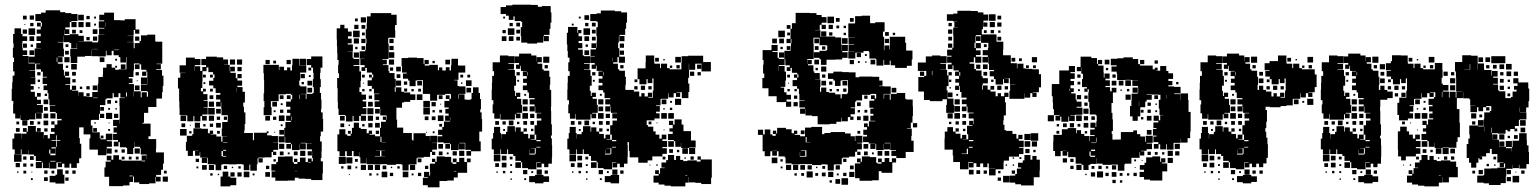

<svg xmlns="http://www.w3.org/2000/svg" viewBox="-20 -766 6576 820"><path d="M72 -75H40V-107H72V-128H69V-108H43V-128H33V-174H41V-196H71V-174H72V-195H93V-203H78V-219H94V-204H99V-228H133V-204H138V-219H154V-203H139V-202H167V-175H168V-189H184V-175H193V-194H213V-203H198V-219H213V-234H199V-248H213V-234H225V-252H243V-258H223V-283H218V-288H193V-314H216V-316H191V-342H187V-368H183V-381H166V-401H181V-407H162V-435H181V-438H163V-460H155V-470H135V-492H152V-494H130V-467H105V-465H130V-437H111V-436H131V-406H111V-399H124V-383H111V-374H129V-353H138V-340H155V-322H138V-318H163V-284H135V-283H158V-259H134V-282H131V-256H104V-253H68V-275H67V-260H45V-281H36V-321H37V-335H30V-387H32V-415H34V-443H42V-461H36V-501H40V-520H35V-562H38V-581H36V-621H42V-645H70V-621H76V-581H74V-562H77V-551H96V-531H77V-527H102V-495H129V-523V-498H103V-524H128V-559H155V-560H135V-582H154V-591H136V-611H154V-622H137V-640H154V-653H138V-669H154V-653H159V-670H155V-676H131V-706H155V-712H175V-722H237V-714H259V-710H285V-706H311V-676H285V-672H307V-650H285V-672H278V-649H259V-641H276V-621H256V-638H255V-616H277V-620H315V-613H338V-589H374V-585H398V-589H400V-617H426V-618H403V-644H426V-647H402V-675H425V-679H404V-703H425V-712H467V-680H495V-679H513V-684H559V-640H575V-622H557V-638H551V-616H525V-615H550V-587H523V-586H551V-560H575H555V-582H576V-591H582V-615H609V-618H643V-590H645V-588H673V-554V-528V-494H649V-492H667V-470H647V-467H672V-443H678V-399H675V-372H672V-345H648V-309H613V-284H595V-242H589V-238H623V-184H614V-172H647V-130H646V-115H680V-67H676V-41H668V-19H647V-11H666V9H646V-10H644V17H617V20H575V13H552V-12H548V11H533V26H506V29H446V-11H426V-51H431V-76H453V-81H436V-101H456V-84H464V-103H488V-84H499V-80H517H547H585V-102H606V-106H581V-133H578V-139H554V-160H553V-134H549V-108H523V-134H519V-137H492V-159H486V-141H466V-161H484V-168H463V-194H479V-200H465V-222H479V-228H463V-254H489V-238H490V-257H491V-286H507H491V-315H490V-347H513V-349H494V-368H486V-351H466V-368H461V-346H435V-342H430V-317H407V-280H425V-262H407V-280H403V-254H374V-253H349H368V-230H375V-201H406V-175H410V-171H432V-195H460V-167H436V-163H458V-139H436V-132H457V-110H435V-131H434V-103H398V-127H362V-175H366V-192H337V-222H318V-219V-189V-176H321V-152H327V-90H318V-69H308V-49H284V-67H277V-50H255V-67H245V-52H227V-70H242V-72H221V-46H191V-72H189V-48H163V-72H159V-48H133V-74H157V-78H133V-100H125V-106H101V-125H100V-107H72ZM338 -679H314V-703H338ZM125 -682H107V-700H125ZM94 -683H78V-699H94ZM363 -684H349V-698H363ZM390 -687H382V-695H390ZM337 -650H315V-672H337ZM366 -651H346V-671H366ZM431 -651V-670H430V-651ZM123 -654H109V-668H123ZM390 -657H382V-665H390ZM88 -659H84V-663H88ZM130 -617H102V-645H130ZM396 -621H376V-641H396ZM95 -622H77V-640H95ZM304 -623H288V-639H304ZM332 -625H320V-637H332ZM305 -382H288V-379H314V-355H315V-372H337V-355H349V-368H363V-354H350V-352H374V-373H397V-380H398V-409H400V-437H419V-448H420V-477H435V-492H457V-477H472V-485H480V-477H472V-468H487V-470H520V-495V-522H518V-499H494V-522H487V-554H468V-552H487V-530H465V-549H457V-530H435V-549H432V-525H400V-526H371V-553H370V-527H343V-524H310V-497H282V-525H309H280V-557H309V-558V-582H308V-559H284V-582H277V-586H251V-612H250V-587H227V-585H250V-558H253V-524H227V-522H247V-500H227V-494H249V-468H227H253V-443H257V-460H275V-442H258V-435H280V-407H259V-404H279V-383H287V-400H305ZM126 -591H106V-611H126ZM96 -591H76V-611H96ZM395 -592H377V-610H395ZM575 -592H557V-610H575ZM363 -594H349V-608H363ZM315 -588H338V-589H315ZM95 -562H77V-580H95ZM272 -565H260V-577H272ZM121 -566H111V-576H121ZM374 -556H398V-557H374ZM126 -531H106V-551H126ZM274 -533H258V-549H274ZM277 -500H255V-522H277ZM426 -501H406V-521H426ZM225 -502V-520H222V-502ZM480 -507H472V-515H480ZM546 -411H530V-407H552V-376H581V-350H585V-372H607V-353H612V-374H609V-377H582V-405H609V-407H582V-435H609V-460H605V-442H587V-460H605V-468H583V-491H576V-471H556V-491H576V-495H552V-465H525H550V-437H530V-431H546ZM102 -470V-495V-470ZM308 -469H284V-493H308ZM516 -471H496V-491H516ZM271 -476H261V-486H271ZM304 -443H288V-459H304ZM573 -444H559V-458H573ZM153 -444H139V-458H153ZM611 -408V-434H610V-408ZM303 -414H289V-428H303ZM151 -416H141V-426H151ZM568 -419H564V-423H568ZM576 -381H556V-401H576ZM396 -381H376V-401H396ZM363 -384H349V-398H363ZM331 -386H321V-396H331ZM149 -388H143V-394H149ZM551 -354V-375H550V-354ZM640 -353V-372V-353ZM522 -354V-371H518V-354ZM154 -353H138V-369H154ZM181 -356H171V-366H181ZM377 -347H397V-349H377ZM402 -322V-342V-322ZM186 -321H166V-341H186ZM454 -323H438V-339H454ZM481 -326H471V-336H481ZM424 -293H408V-309H424ZM184 -293H168V-309H184ZM450 -297H442V-305H450ZM479 -298H473V-304H479ZM459 -258H433V-284H459ZM217 -260H195V-282H217ZM186 -261H166V-281H186ZM485 -262H467V-280H485ZM97 -230H75V-252H97ZM186 -231H166V-251H186ZM124 -233H108V-249H124ZM62 -235H50V-247H62ZM152 -235H140V-247H152ZM389 -238H383V-244H389ZM448 -239H444V-243H448ZM394 -203H378V-219H394ZM64 -203H48V-219H64ZM183 -204H169V-218H183ZM450 -207H442V-215H450ZM219 -168H200V-165H220V-139H223V-164H238V-167H222V-188H219ZM422 -175H410V-187H422ZM217 -132V-110H218V-137H200V-132ZM577 -110H555V-132H577ZM513 -114H499V-128H513ZM482 -115H470V-127H482ZM195 -110V-127H190V-110ZM195 -103H217V-110H195ZM608 -87V-101H607V-87ZM124 -83H108V-99H124ZM93 -84H79V-98H93ZM572 -85H560V-97H572ZM512 -85H500V-97H512ZM542 -85H530V-97H542ZM585 -77H600V-80H585ZM195 -76H217V-79H195ZM65 -52H47V-70H65ZM93 -54H79V-68H93ZM122 -55H110V-67H122ZM255 18H217V13H192V-15H217V-20H224V-43H248V-20H255ZM183 -24H169V-38H183ZM273 -24H259V-38H273ZM303 -24H289V-38H303ZM92 -25H80V-37H92ZM212 -25H200V-37H212ZM692 -25H680V-37H692ZM59 -28H53V-34H59ZM118 -29H114V-33H118ZM533 -13H547V-16H533ZM697 10H675V-12H697ZM184 7H168V-9H184ZM273 6H259V-8H273ZM120 3H112V-5H120Z M1350 -394H1316V-428H1319V-455H1317V-477H1309V-465H1297V-477H1309V-488H1290V-514H1309V-525H1357V-477H1349V-455H1347V-428H1350ZM833 -101H813V-121H828V-122H804H774V-160H778V-186H801V-193H806V-218H840V-216H868V-197H876V-208H890V-194H879V-192H904V-183H925V-161H930V-184H949V-185H927V-217H929V-245H952V-252H953V-274H926V-303H925V-329H923V-311H903V-331H921V-341H903V-361H921V-369H901V-389H891V-401H873V-421H891V-433H896V-448H890V-458H870V-478H862V-462H845V-419H844V-390H838V-376H847V-387H859V-375H848V-364H866V-338H850V-335H867V-307H850V-305H867V-277H844V-271H863V-251H843V-270H836V-248H810V-270H806V-248H780V-273H775V-275H747V-304H746V-333H745V-369V-388H740V-434H750V-454H772V-455H747V-487H774V-520H812V-514H836V-488H812V-483H835V-463H844V-480H860V-488H840V-514H860V-524H906V-521H933V-512H954V-490H936V-489H961V-462H963V-481H983V-461H964V-455H987V-432H994V-450H1012V-432H994V-422H1014V-400H994V-394H1016V-374H1026V-328H1019V-310H1022V-286H1028V-236H1025V-209H1023V-198H1060V-169H1061V-167H1065V-199H1119V-205H1127V-197H1121V-188H1140V-185H1167V-157H1147V-156H1168V-126H1147V-118H1160V-104H1146V-117H1140V-94H1111V-93H1084V-90H1102V-72H1084V-90H1080V-64H1077V-37H1049V-63H1045V-39H1021V-63H1015V-65H990V-64H956V-65H931V-63H925V-39H901V-63H895V-65H867V-92H864V-70H842V-92H864V-93H835V-116H833ZM1210 6H1156V-8H1140V-34H1156V-37H1139V-65H1160V-74H1167V-97H1196V-98H1230V-73H1235V-66H1250V-74H1261V-93H1285V-74H1295V-89H1311V-77H1316V-91H1313V-120H1312V-128H1290V-154H1312V-155H1287V-156H1264V-154H1286V-128H1260V-150H1259V-125H1227V-150H1223V-131H1203V-151H1222V-156H1198V-182H1196V-158H1170V-184H1194V-220H1199V-245H1222V-250H1202V-272H1220V-284H1206V-298H1220V-310H1202V-332H1222V-342H1228V-361H1223V-365H1201V-363H1170V-334H1140H1137V-308H1140V-274H1106V-308H1109V-334H1106V-368H1108V-396H1131H1108V-425H1107V-453H1105V-489H1135H1171V-466H1173V-481H1193V-466H1206V-478H1220V-465H1227V-487H1259V-515H1287V-487H1259V-486H1288V-456H1262V-422H1258V-401H1263V-397H1289V-365H1263V-364H1286V-343H1289V-365H1315V-369H1320V-394H1346V-369H1351V-341H1353V-301H1351V-286H1358V-258H1360V-204H1350V-184H1347V-162H1354V-120H1353V-91H1350V-77H1359V-25H1357V3H1309V-2H1284V-3H1255V-7H1239V5H1210ZM1257 -487H1229V-515H1257ZM1014 -490H992V-512H1014ZM984 -490H962V-512H984ZM1132 -492H1114V-510H1132ZM1222 -492H1204V-510H1222ZM1159 -495H1147V-507H1159ZM811 -463V-482H810V-463ZM1012 -462H994V-480H1012ZM1282 -432H1264V-450H1282ZM859 -435H847V-447H859ZM889 -435H877V-447H889ZM1307 -437H1299V-445H1307ZM1313 -401H1293V-421H1313ZM1278 -406H1268V-416H1278ZM857 -407H849V-415H857ZM1313 -371H1293V-391H1313ZM990 -374V-390H989V-374ZM889 -375H877V-387H889ZM1260 -343V-361H1258V-343ZM1191 -343H1175V-359H1191ZM1221 -343H1205V-359H1221ZM891 -343H875V-359H891ZM894 -310H872V-332H894ZM1163 -311H1143V-331H1163ZM1187 -317H1179V-325H1187ZM897 -277H869V-305H897ZM923 -281H903V-301H923ZM1190 -284H1176V-298H1190ZM1157 -287H1149V-295H1157ZM1195 -249H1171V-273H1195ZM775 -249H751V-273H775ZM894 -250H872V-272H894ZM1133 -251H1113V-271H1133ZM920 -254H906V-268H920ZM1160 -254H1146V-268H1160ZM1226 -252V-268H1224V-252ZM950 -254H936V-268H950ZM834 -220H812V-242H834ZM923 -221H903V-241H923ZM771 -223H755V-239H771ZM890 -224H876V-238H890ZM858 -226H848V-236H858ZM1187 -227H1179V-235H1187ZM795 -229H791V-233H795ZM777 -187H749V-215H777ZM1193 -191H1173V-211H1193ZM919 -195H907V-207H919ZM798 -196H788V-206H798ZM1155 -199H1151V-203H1155ZM1319 -162V-172V-162ZM933 -156H951V-158H933ZM1194 -130H1172V-152H1194ZM933 -122H946V-126H933ZM1284 -100H1262V-122H1284ZM804 -100H782V-122H804ZM931 -99V-97H946V-100H932V-121H926V-99ZM1312 -102H1294V-120H1312ZM1251 -103H1235V-119H1251ZM1191 -103H1175V-119H1191ZM1217 -107H1209V-115H1217ZM1250 -74H1236V-88H1250ZM830 -74H816V-88H830ZM1158 -76H1148V-86H1158ZM1296 -71H1307V-73H1296ZM894 -40H872V-62H894ZM863 -41H843V-61H863ZM950 -44H936V-58H950ZM1130 -44H1116V-58H1130ZM1008 -46H998V-56H1008ZM827 -47H819V-55H827ZM976 -48H970V-54H976ZM1239 -35H1250V-36H1239ZM1045 -9H1021V-33H1045ZM964 30H922V-12H931V-33H955V-12H964V-30H982V-12H964V-7H989V25H964ZM1133 -11H1113V-31H1133ZM1012 -12H994V-30H1012ZM888 -16H878V-26H888ZM1067 -17H1059V-25H1067ZM916 -18H910V-24H916Z M1454 -99H1430V-120H1421V-162V-192H1429V-214H1455V-192H1463V-186H1478V-195H1466V-207H1478V-195H1483V-220H1521V-215H1546V-197H1555V-208H1569V-194H1558V-191H1582V-184H1603V-220H1607V-246H1628V-254H1615V-268H1629V-255H1631V-273H1604V-302H1603V-309H1580V-333H1600V-338H1579V-364H1600V-366H1577V-387H1568V-399H1550V-423H1568V-435H1556V-447H1568V-435H1574V-448H1569V-456H1547V-476H1540V-463H1524V-479H1537V-488H1519V-514H1537V-515H1516V-547H1540V-553H1543V-580H1545V-601H1542V-641H1546V-667H1547V-696H1563V-710H1621H1651V-703H1674V-659H1667V-637H1668V-605H1640V-603H1638V-579H1640V-543H1639V-514H1613V-511H1632V-491H1615V-488H1639V-462H1643V-454H1665V-429H1670V-393H1666V-374H1670V-393H1694V-374H1705V-371H1732V-363H1754V-339H1732V-331H1705V-328H1697V-306H1673V-282V-255H1676V-221H1702V-198H1739V-170H1741V-166H1746V-167V-197H1798V-185H1816V-165H1817V-186H1847V-156H1826V-155H1846V-127H1826V-118H1839V-104H1825V-117H1817V-96H1790V-93H1763V-90H1759V-64H1730V-63H1725V-38H1699V-63H1694V-65H1671V-62H1633V-65H1609V-64H1575V-65H1546V-92H1545V-68H1519V-94H1543H1515V-116H1514V-99H1490V-121H1483V-100H1461V-120H1454ZM1543 -670H1521V-692H1543ZM1508 -675H1496V-687H1508ZM1511 -642H1493V-660H1511ZM1486 -247H1458V-272H1453V-275H1426V-302H1423V-331H1422V-361V-389H1420V-433H1428V-453H1424V-489H1426V-510H1421V-539H1420V-568H1419V-597H1418V-645H1433V-660H1451V-645H1466V-631H1482V-611H1466V-601H1482V-581H1465V-576H1487V-546H1464V-545H1486V-519H1490V-514H1515V-488H1490V-484H1515V-461H1522V-421H1520V-393H1515V-373H1524V-362H1543V-340H1529V-333H1544V-309H1529V-304H1545V-278H1522V-272H1543V-250H1521V-271H1514V-249H1490V-271H1486ZM1540 -643H1524V-659H1540ZM1516 -607H1488V-635H1516ZM1538 -615H1526V-627H1538ZM1513 -580H1491V-602H1513ZM1661 -582H1643V-600H1661ZM1541 -582H1523V-600H1541ZM1661 -552H1643V-570H1661ZM1540 -553H1524V-569H1540ZM1507 -556H1497V-566H1507ZM1664 -519H1640V-543H1664ZM1513 -520H1491V-542H1513ZM1875 -158H1849V-184H1869V-190H1851V-212H1869V-224H1876V-247H1902V-250H1881V-272H1896V-281H1882V-301H1896V-307H1878V-335H1899V-343H1884V-359H1900V-344H1906V-363H1904V-365H1882V-361H1847V-336H1817V-364H1815V-365H1786V-395V-424H1761V-422H1755V-398H1729V-422H1723V-446V-430H1701V-452H1717V-456H1697V-484H1695V-518H1723V-520H1761V-518H1789V-493H1793V-510H1811V-492H1794V-486H1814V-489H1850V-466H1855V-478H1869V-465H1884V-479H1900V-465H1906V-487H1908V-515H1936V-487H1938V-486H1967V-456H1938V-425H1920V-423H1934V-399H1940V-397H1968V-365H1940V-363H1964V-341H1972V-340H1990V-343H1994V-369H2000V-393H2024V-369H2030V-343H2034V-299H2031V-286H2037V-258H2039V-204H2027V-186V-162H2033V-120H1992V-101H1972V-121H1991V-126H1967V-155H1966V-156H1942V-154H1965V-128H1939V-151H1938V-125H1906V-151H1902V-131H1882V-151H1902V-154H1875V-178ZM1663 -490H1641V-512H1663ZM1902 -491H1882V-511H1902ZM1612 -494V-510V-494ZM1837 -496H1827V-506H1837ZM1489 -463V-483V-463ZM1692 -461H1672V-481H1692ZM1659 -464H1645V-478H1659ZM1690 -433H1674V-449H1690ZM1958 -435H1946V-447H1958ZM1988 -435H1976V-447H1988ZM1538 -435H1526V-447H1538ZM1994 -399H1970V-423H1994ZM1693 -400H1671V-422H1693ZM1782 -401H1762V-421H1782ZM1719 -404H1705V-418H1719ZM1955 -408H1949V-414H1955ZM1534 -409H1530V-413H1534ZM1992 -371H1972V-391H1992ZM1719 -375H1706V-388H1719ZM1778 -375H1766V-387H1778ZM1567 -376H1557V-386H1567ZM1537 -376H1527V-386H1537ZM1747 -376H1737V-386H1747ZM1784 -339H1760V-363H1784ZM1940 -344V-363H1938V-344ZM1870 -343H1854V-359H1870ZM1569 -344H1555V-358H1569ZM1816 -307H1788V-335H1816ZM1572 -311H1552V-331H1572ZM1841 -312H1823V-330H1841ZM1864 -319H1860V-323H1864ZM1816 -277H1788V-305H1816ZM1575 -278H1549V-304H1575ZM1602 -281H1582V-301H1602ZM1868 -285H1856V-297H1868ZM1837 -286H1827V-296H1837ZM1874 -249H1850V-273H1874ZM1573 -250H1551V-272H1573ZM1452 -251H1432V-271H1452ZM1810 -253H1794V-269H1810ZM1840 -253H1824V-269H1840ZM1599 -254H1585V-268H1599ZM1904 -251V-265H1903V-251ZM1513 -220H1491V-242H1513ZM1602 -221H1582V-241H1602ZM1571 -222H1553V-240H1571ZM1450 -223H1434V-239H1450ZM1868 -225H1856V-237H1868ZM1537 -226H1527V-236H1537ZM1475 -228H1469V-234H1475ZM1599 -194H1585V-208H1599ZM1836 -197H1828V-205H1836ZM1804 -199H1800V-203H1804ZM1609 -159V-182H1605V-159ZM1610 -157H1628V-158H1610ZM1872 -131H1852V-151H1872ZM1610 -124H1624V-125H1610ZM1603 -100H1581V-98H1609V-123H1585V-122H1603ZM1463 -122H1482H1463ZM1963 -100H1941V-122H1963ZM1931 -102H1913V-120H1931ZM1870 -103H1854V-119H1870ZM1896 -107H1888V-115H1896ZM1609 -97H1624V-98H1609ZM1857 34H1807V25H1786V-7H1807V-10H1791V-32H1813V-16H1817V-35H1816V-67H1838V-74H1825V-88H1839V-75H1845V-98H1879V-96H1907V-72H1913V-66H1929V-73H1914V-89H1930V-74H1941V-92H1963V-74H1974V-89H1990V-73H1975V-28H1935V-8H1918V5H1890V7H1857ZM1457 -66H1427V-96H1457ZM1485 -68H1459V-94H1485ZM1780 -73H1764V-89H1780ZM1508 -75H1496V-87H1508ZM1753 -40H1731V-62H1753ZM1603 -40H1581V-62H1603ZM1573 -40H1551V-62H1573ZM1543 -40H1521V-62H1543ZM1630 -43H1614V-59H1630ZM1480 -43H1464V-59H1480ZM1809 -44H1795V-58H1809ZM1687 -46H1677V-56H1687ZM1447 -46H1437V-56H1447ZM1506 -47H1498V-55H1506ZM1655 -48H1649V-54H1655ZM1918 -34H1929V-36H1918ZM1634 -9H1610V-33H1634ZM1724 -9H1700V-33H1724ZM1659 -14H1645V-28H1659ZM1779 -14H1765V-28H1779ZM1567 -16H1557V-26H1567ZM1596 -17H1588V-25H1596ZM1746 -17H1738V-25H1746ZM1474 -19H1470V-23H1474Z M2274 -580H2232V-584H2206V-612H2204V-650H2210V-673H2205V-676H2178V-696H2173V-681H2153V-699H2141V-706H2118V-736H2141V-743H2168V-746H2218H2248V-745H2277V-737H2294V-740H2332V-713H2335V-669H2331V-643H2327V-617H2303V-612H2324V-590H2302V-611H2300V-584H2274ZM2137 -687H2129V-695H2137ZM2201 -653H2185V-669H2201ZM2170 -654H2156V-668H2170ZM2177 -617H2149V-645H2177ZM2201 -623H2185V-639H2201ZM2140 -624H2126V-638H2140ZM2173 -591H2153V-611H2173ZM2143 -591H2123V-611H2143ZM2201 -593H2185V-609H2201ZM2117 -107H2089V-128H2080V-174H2086V-198H2090V-224H2116V-198H2120V-174H2121V-193H2141V-203H2147V-227H2179V-204H2182V-222H2204V-204H2216V-218H2230V-204H2216V-194H2236V-175H2243V-191H2263V-171H2247V-169H2270V-191H2263V-231H2289H2273V-251H2292V-260H2272V-282H2292V-284H2266V-311H2264V-290H2242V-312H2263V-320H2242V-342H2263V-347H2239V-371H2233V-381H2213V-401H2230V-412H2214V-430H2230V-441H2213V-461H2230V-463H2205V-485H2202V-472H2184V-490H2197V-497H2179V-525H2197V-537H2249V-529H2271V-504H2272V-522H2294V-500H2276V-494H2296V-470H2302V-464H2326V-438H2330V-404H2328V-382H2334V-352V-310H2333V-292H2334V-250V-235H2337V-187H2333V-175H2337V-146H2338V-96H2337V-67H2322V-52H2304V-67H2293V-51H2273V-71H2289V-73H2271V-43H2235V-48H2210V-73H2205V-79H2181V-100H2172V-108H2150V-128H2146V-108H2120V-128H2117ZM2115 -259H2091V-282H2084V-320H2087V-338H2080V-384H2081V-413H2082V-442H2090V-462H2084V-500H2115V-529H2151V-526H2178V-496H2151V-493H2175V-469H2151V-467H2179V-442H2184V-400H2176V-378H2160H2180V-356H2184V-370H2202V-352H2188V-344H2206V-318H2188H2210V-284H2186V-281H2203V-261H2183V-278H2179V-255H2147H2117V-279H2115ZM2326 -498H2300V-524H2326ZM2320 -474H2306V-488H2320ZM2235 -444V-458H2233V-444ZM2200 -444H2186V-458H2200ZM2197 -417H2189V-425H2197ZM2227 -357H2219V-365H2227ZM2234 -320H2212V-342H2234ZM2233 -291H2213V-311H2233ZM2235 -259H2211V-283H2235ZM2262 -262H2244V-280H2262ZM2173 -231H2153V-251H2173ZM2261 -233H2245V-249H2261ZM2231 -233H2215V-249H2231ZM2111 -233H2095V-249H2111ZM2140 -234H2126V-248H2140ZM2198 -236H2188V-246H2198ZM2258 -206H2248V-216H2258ZM2137 -207H2129V-215H2137ZM2271 -163H2289V-168H2271V-136H2288V-139H2271ZM2264 -110H2242V-127H2241V-106H2265V-109H2268V-133H2247V-132H2264ZM2117 -77H2089V-105H2117ZM2143 -81H2123V-101H2143ZM2169 -85H2157V-97H2169ZM2205 -49H2181V-73H2205ZM2143 -51H2123V-71H2143ZM2111 -53H2095V-69H2111ZM2167 -57H2159V-65H2167ZM2294 -20H2272V-42H2294ZM2232 -22H2214V-40H2232ZM2320 -24H2306V-38H2320ZM2138 -26H2128V-36H2138ZM2167 -27H2159V-35H2167ZM2257 -27H2249V-35H2257ZM2106 -28H2100V-34H2106ZM2301 17H2265V12H2240V-14H2265V-19H2301ZM2325 11H2301V-13H2325ZM2227 3H2219V-5H2227ZM2166 2H2160V-4H2166Z M2440 -107H2412V-128H2403V-174H2409V-198H2413V-224H2439V-198H2443V-174H2444V-193H2464V-203H2470V-227H2502V-204H2505V-222H2527V-204H2539V-218H2553V-204H2539V-194H2559V-175H2566V-191H2586V-171H2570V-169H2593V-191H2586V-231H2612H2596V-251H2615V-260H2595V-282H2615V-284H2589V-311H2587V-290H2565V-312H2586V-320H2565V-342H2586V-347H2562V-371H2556V-381H2536V-401H2553V-412H2537V-430H2553V-441H2536V-461H2553V-463H2528V-485H2525V-472H2507V-490H2520V-497H2502V-525H2520V-527H2502V-555H2525V-561H2506V-581H2526V-562H2528V-589H2529V-612H2527V-650H2533V-673H2528V-676H2501V-706H2528V-709H2546V-721H2606V-718H2633V-713H2658V-669H2654V-643H2650V-617H2626V-612H2647V-590H2625V-611H2623V-584H2620V-560H2625V-524H2649V-498H2623V-522H2598H2617V-500H2599V-494H2619V-470H2625V-464H2649V-438H2653V-404H2651V-382H2687V-375H2710V-354H2719V-368H2733V-354H2747V-370H2765V-352H2749V-349H2768V-379H2771V-406V-431H2749H2766V-411H2746V-428H2741V-406H2711V-428H2703V-474H2737V-500H2738V-529H2774V-500H2775V-494H2799V-475H2803V-494H2829V-475H2840V-470H2865H2890V-497H2891V-526H2919V-528H2949H2983V-501H3016V-461H2976V-494H2949V-468H2923V-434H2919V-409H2924V-373H2920V-347H2892V-372H2869V-370H2885V-352H2867V-368H2857V-350H2835V-368H2833V-344H2804V-343H2801V-316H2782V-313H2798V-289H2782V-282H2797V-260H2775V-252H2742V-232H2747V-225H2770V-205H2780V-191H2796V-174H2806V-191H2826V-171H2809V-164H2829V-138H2809V-133H2828V-109H2809V-98H2779H2766V-81H2746V-98V-71H2706V-94H2669V-121H2666V-159H2660V-146H2661V-96H2660V-67H2645V-52H2627V-67H2616V-51H2596V-71H2612V-73H2594V-43H2558V-48H2533V-73H2528V-79H2504V-100H2495V-108H2473V-128H2469V-108H2443V-128H2440ZM2496 -681H2476V-701H2496ZM2460 -687H2452V-695H2460ZM2524 -653H2508V-669H2524ZM2493 -654H2479V-668H2493ZM2430 -657H2422V-665H2430ZM2438 -259H2414V-282H2407V-320H2410V-338H2403V-384H2404V-413H2405V-442H2413V-462H2407V-500H2412V-520H2405V-548H2403V-576H2401V-626H2406V-651H2446V-626H2449V-638H2463V-624H2451V-611H2466V-591H2451V-582H2467V-560H2449V-554H2469V-529H2474V-526H2501V-496H2474V-493H2498V-469H2474V-467H2502V-442H2507V-400H2499V-378H2483H2503V-356H2507V-370H2525V-352H2511V-344H2529V-318H2511H2533V-284H2509V-281H2526V-261H2506V-278H2502V-255H2470H2440V-279H2438ZM2500 -617H2472V-645H2500ZM2524 -623H2508V-639H2524ZM2496 -591H2476V-611H2496ZM2524 -593H2508V-609H2524ZM2645 -562H2627V-580H2645ZM2491 -566H2481V-576H2491ZM2496 -531H2476V-551H2496ZM2645 -532H2627V-550H2645ZM2888 -499H2864V-523H2888ZM2794 -503H2778V-519H2794ZM2595 -504V-519H2594V-504ZM2819 -508H2813V-514H2819ZM2923 -468V-494H2922V-468ZM2975 -472H2957V-490H2975ZM2643 -474H2629V-488H2643ZM2883 -474H2869V-488H2883ZM2851 -476H2841V-486H2851ZM2945 -442H2927V-460H2945ZM2558 -444V-458H2556V-444ZM2523 -444H2509V-458H2523ZM2973 -444H2959V-458H2973ZM2702 -415H2690V-427H2702ZM2520 -417H2512V-425H2520ZM2735 -382H2717V-400H2735ZM2763 -384H2749V-398H2763ZM2703 -384H2689V-398H2703ZM2550 -357H2542V-365H2550ZM2889 -318H2863V-344H2889ZM2557 -320H2535V-342H2557ZM2826 -321H2806V-341H2826ZM2850 -327H2842V-335H2850ZM2556 -291H2536V-311H2556ZM2851 -296H2841V-306H2851ZM2819 -298H2813V-304H2819ZM2828 -259H2804V-283H2828ZM2858 -259H2834V-283H2858ZM2558 -259H2534V-283H2558ZM2585 -262H2567V-280H2585ZM2888 -139H2864V-163H2881H2858V-168H2833V-194H2853V-232H2837V-250H2855V-234H2861V-256H2891V-234H2899V-206H2931V-166H2951V-136H2923V-134H2889V-156H2888ZM2496 -231H2476V-251H2496ZM2584 -233H2568V-249H2584ZM2554 -233H2538V-249H2554ZM2434 -233H2418V-249H2434ZM2463 -234H2449V-248H2463ZM2762 -235H2750V-247H2762ZM2521 -236H2511V-246H2521ZM2788 -239H2784V-243H2788ZM2853 -204H2839V-218H2853ZM2581 -206H2571V-216H2581ZM2460 -207H2452V-215H2460ZM2818 -209H2814V-213H2818ZM2594 -163H2612V-168H2594V-136H2611V-139H2594ZM2858 -139H2834V-163H2858ZM2949 -108H2923V-134H2949ZM2587 -110H2565V-127H2564V-106H2588V-109H2591V-133H2570V-132H2587ZM2918 -109H2894V-133H2918ZM2854 -113H2838V-129H2854ZM2881 -116H2871V-126H2881ZM2440 -77H2412V-105H2440ZM2907 30H2845V27H2818V22H2793V14H2771V-16H2793V-23H2778V-39H2794V-24H2799V-48H2819V-50H2805V-72H2825V-82H2833V-104H2859V-83H2867V-100H2885V-83H2898V-78H2916V-81H2956V-76H2972V-84H2959V-98H2973V-85H3020V-55V-7H3017V20H2975V15H2950V13H2922V-10H2921V14H2907ZM2466 -81H2446V-101H2466ZM2943 -84H2929V-98H2943ZM2492 -85H2480V-97H2492ZM2822 -85H2810V-97H2822ZM2909 -88H2903V-94H2909ZM2528 -49H2504V-73H2528ZM2466 -51H2446V-71H2466ZM2434 -53H2418V-69H2434ZM2490 -57H2482V-65H2490ZM2789 -58H2783V-64H2789ZM2758 -59H2754V-63H2758ZM2617 -20H2595V-42H2617ZM2555 -22H2537V-40H2555ZM2643 -24H2629V-38H2643ZM2461 -26H2451V-36H2461ZM2490 -27H2482V-35H2490ZM2580 -27H2572V-35H2580ZM2429 -28H2423V-34H2429ZM2624 17H2588V12H2563V-14H2588V-19H2624ZM2907 -16H2915V-18H2907ZM2550 3H2542V-5H2550ZM2489 2H2483V-4H2489Z M3359 -310H3337V-330H3297V-355H3262V-389H3236V-433H3244V-452H3239V-490H3241V-510H3237V-552H3275V-574H3301V-548H3279V-544H3301V-519H3306V-514H3330V-549H3356V-553H3358V-581H3360V-599H3357V-582H3339V-600H3356V-643H3362V-667H3378V-711H3438V-710H3467V-702H3489V-693H3510V-669H3489V-660H3481V-638H3461V-637H3484V-609H3509V-610H3547V-606H3573V-577H3574V-550H3575V-574H3601V-548H3577V-543H3600V-519H3577V-512H3548V-511H3510V-489H3486V-513H3480V-519H3456V-543H3480V-549H3508V-551H3513V-572H3509V-573H3480V-605H3455V-604H3454V-578H3455V-548V-514H3428V-511V-494H3429V-510H3447V-492H3431V-487H3454V-461H3458V-454H3481V-428H3461V-427H3484V-395H3461H3482V-374H3487V-392H3509V-373H3520V-370H3547V-363H3570V-346H3575V-364H3599V-370H3602V-394H3601V-424H3577V-422H3570V-399H3546V-422H3539V-429H3516V-453H3539V-460H3577V-458H3605V-457H3634V-436H3650V-439H3706V-438H3735V-422H3749V-400H3735V-398H3755V-397H3784V-365H3755V-364H3754V-345H3756V-363H3780V-340H3784V-365H3810V-369H3846V-344H3851V-341H3878V-312H3879V-270H3877V-242H3870V-219H3854V-217H3874V-185H3872V-165H3882V-117H3848V-91H3808V-100H3787V-122H3807V-125H3782V-156H3758V-154H3781V-128H3755V-151H3754V-125H3722V-151H3719V-130H3697V-152H3718V-153H3690V-159H3666V-183H3683V-190H3667V-212H3683V-223H3670V-239H3686V-226H3691V-248H3718V-250H3697V-272H3710V-280H3697V-302H3710V-306H3693V-336H3714V-343H3700V-359H3716V-345H3722V-364H3721V-365H3698V-361H3662V-337H3637V-332H3632V-307H3613V-304H3631V-278H3613V-268H3625V-254H3611V-266H3601V-248H3575V-263H3573V-246H3552V-237H3524V-235H3472V-270H3447V-273H3420V-301H3419V-280H3397V-302H3418V-307H3394V-335H3416V-337H3394V-365H3392V-387H3384V-398H3365V-424H3384V-434H3371V-448H3385V-455H3362V-476H3356V-463H3340V-479H3353V-487H3334V-513H3331V-488H3306V-484H3331V-460H3337V-422H3334V-395H3314V-392H3329V-372H3339V-361H3358V-341H3339V-332H3359ZM3633 -516H3603V-546H3628V-547H3604V-575H3628V-577H3604V-605H3631V-606H3603V-636H3631H3603V-666H3632V-667V-697H3660V-699H3696V-667H3718V-671H3758V-631H3751V-609H3756V-573H3755V-552H3757V-572H3779V-555H3781V-573H3780V-609H3816H3846V-583H3850V-553V-550H3877V-512H3874V-485H3853V-476H3803V-487H3784V-507H3780V-489H3756V-510H3753V-486H3723V-513H3720V-516H3693V-544H3691V-548H3668V-541H3633ZM3542 -667H3514V-695H3542ZM3626 -673H3610V-689H3626ZM3566 -673H3550V-689H3566ZM3507 -642H3489V-660H3507ZM3537 -642H3519V-660H3537ZM3356 -643H3340V-659H3356ZM3564 -645H3552V-657H3564ZM3593 -646H3583V-656H3593ZM3332 -607H3304V-635H3332ZM3509 -610H3487V-632H3509ZM3776 -613H3760V-629H3776ZM3535 -614H3521V-628H3535ZM3354 -615H3342V-627H3354ZM3593 -616H3583V-626H3593ZM3803 -616H3793V-626H3803ZM3600 -579H3576V-603H3600ZM3328 -581H3308V-601H3328ZM3298 -581H3278V-601H3298ZM3478 -581H3458V-601H3478ZM3777 -582H3759V-600H3777ZM3476 -553H3460V-569H3476ZM3356 -553H3340V-569H3356ZM3505 -554H3491V-568H3505ZM3323 -556H3313V-566H3323ZM3329 -520H3307V-542H3329ZM3657 -522H3639V-540H3657ZM3682 -527H3674V-535H3682ZM3478 -491H3458V-511H3478ZM3718 -491H3698V-511H3718ZM3627 -492H3609V-510H3627ZM3652 -497H3644V-505H3652ZM3681 -498H3675V-504H3681ZM3305 -464V-483H3304V-464ZM3509 -460H3487V-482H3509ZM3473 -466H3463V-476H3473ZM3505 -434H3491V-448H3505ZM3390 -435V-448H3385V-435ZM3354 -435H3342V-447H3354ZM3508 -401H3488V-421H3508ZM3598 -401H3578V-421H3598ZM3535 -404H3521V-418H3535ZM3350 -409H3346V-413H3350ZM3808 -371H3788V-391H3808ZM3595 -374H3581V-388H3595ZM3383 -376H3373V-386H3383ZM3533 -376H3523V-386H3533ZM3563 -376H3553V-386H3563ZM3353 -376H3343V-386H3353ZM3685 -344H3671V-358H3685ZM3385 -344H3371V-358H3385ZM3387 -312H3369V-330H3387ZM3656 -313H3640V-329H3656ZM3684 -285H3672V-297H3684ZM3653 -286H3643V-296H3653ZM3689 -250H3667V-272H3689ZM3656 -253H3640V-269H3656ZM3719 -251V-263V-251ZM3897 -222H3879V-240H3897ZM3270 -99H3246V-120H3237V-162V-190H3217V-212H3239V-192H3246V-213H3270V-192H3279V-186H3293V-194H3281V-208H3295V-196H3299V-220H3337V-214H3361V-197H3371V-208H3385V-194H3374V-190H3397V-184H3418V-221H3445V-224H3491V-193H3501V-198H3527V-202H3589V-196H3613V-184H3631V-164H3633V-186H3663V-156H3641V-154H3661V-128H3641V-118H3655V-104H3641V-118H3632V-97H3606V-93H3579V-90H3575V-64H3546V-63H3541V-38H3515V-63H3510V-64H3488V-61H3448V-65H3424H3395V-64H3361V-93V-68H3335V-94H3360H3331V-115V-98H3305V-120H3298V-101H3278V-120H3270ZM3416 -193H3400V-209H3416ZM3654 -195H3642V-207H3654ZM3425 -158V-157H3442V-158H3425V-181H3421V-158ZM3688 -131H3668V-151H3688ZM3419 -100H3397V-118H3396V-97H3424V-124H3401V-122H3419ZM3279 -121H3297V-122H3279ZM3778 -101H3758V-121H3778ZM3748 -101H3728V-121H3748ZM3686 -103H3670V-119H3686ZM3712 -107H3704V-115H3712ZM3705 6H3651V-5H3632V-34H3631V-68H3654V-73H3640V-89H3656V-75H3661V-98H3695V-95H3722V-71H3728V-67H3745V-73H3730V-89H3746V-74H3758V-91H3778V-74H3789V-90H3807V-72H3791V-28H3745V-35H3733V4H3705ZM3424 -97H3440H3424ZM3300 -69H3276V-93H3300ZM3595 -74H3581V-88H3595ZM3323 -76H3313V-86H3323ZM3389 -40H3367V-62H3389ZM3359 -40H3337V-62H3359ZM3418 -41H3398V-61H3418ZM3567 -42H3549V-60H3567ZM3447 -42H3429V-60H3447ZM3626 -43H3610V-59H3626ZM3504 -45H3492V-57H3504ZM3322 -47H3314V-55H3322ZM3471 -48H3465V-54H3471ZM3451 -8H3425V-34H3451ZM3539 -10H3517V-32H3539ZM3629 -10H3607V-32H3629ZM3506 -13H3490V-29H3506ZM3595 -14H3581V-28H3595ZM3474 -15H3462V-27H3474ZM3414 -15H3402V-27H3414ZM3383 -16H3373V-26H3383ZM3562 -17H3554V-25H3562ZM3602 23H3574V-5H3602ZM3568 19H3548V-1H3568ZM3533 14H3523V4H3533Z M4116 -43H4080V-74H4051V-102H4049V-127H4014V-175H4015V-204H4026V-223H4050V-204H4061V-195H4082V-175H4089V-190H4107V-172H4092V-171H4115V-193H4110V-229H4133V-232H4119V-250H4137V-236H4139V-251H4138V-260H4117V-282H4138V-285H4112V-311H4108V-291H4088V-311H4108V-349H4086V-373H4080V-399H4077V-382H4059V-400H4076V-442H4059V-460H4075V-465H4052V-487H4048V-471H4028V-491H4044V-498H4025V-524H4044V-528H4025V-554H4047V-562H4029V-580H4047V-562H4052V-587V-614H4051V-648H4073V-649H4056V-673H4069V-674H4051V-677H4024V-705H4051V-708H4069V-720H4127V-719H4156V-713H4180V-704H4201V-678H4180V-670H4197V-652H4179V-669H4178V-641H4173V-619H4206H4236V-588H4265V-554H4264V-530H4267H4297V-500V-496H4323V-474H4325V-494H4351V-474H4361V-472H4389V-470H4417V-449H4426V-393H4417V-372H4391V-370H4407V-352H4389V-368H4380V-349H4356V-368H4355V-344H4321H4291V-378H4294V-405H4317V-406H4293V-432H4271V-431H4288V-411H4268V-428H4264V-405H4232V-428H4225V-440H4207V-462H4225V-467H4204V-494H4201V-522H4200V-499H4176V-523H4199V-530H4177V-552H4199V-560H4201V-583H4170V-616H4148V-611H4168V-591H4148V-611H4146V-583H4142V-561H4147V-582H4169V-560H4148V-524H4171V-498H4145V-521H4139V-500H4121V-494H4141V-471H4148V-465H4172V-440H4177V-402H4175V-383H4178V-401H4198V-383H4210V-375H4232V-355H4241V-368H4255V-355H4269V-370H4287V-352H4272V-329H4276V-273H4267V-252H4265V-233H4270V-210H4277V-207H4304V-194H4321V-174H4329V-190H4347V-172H4331V-165H4352V-137H4332V-134H4351V-108H4332V-97H4289V-80H4267V-72H4266V-43H4232V-17H4204V-45H4230V-46H4203V-68H4197V-52H4179V-68H4166V-53H4150V-69H4138V-51H4118V-71H4136V-74H4116ZM4232 -677H4204V-705H4232ZM4256 -683H4240V-699H4256ZM4229 -650H4207V-672H4229ZM4257 -652H4239V-670H4257ZM4045 -654H4031V-668H4045ZM4047 -622H4029V-640H4047ZM4225 -624H4211V-638H4225ZM4194 -625H4182V-637H4194ZM4253 -626H4243V-636H4253ZM4256 -593H4240V-609H4256ZM4046 -593H4030V-609H4046ZM4194 -565H4182V-577H4194ZM4168 -531H4148V-551H4168ZM4055 -284H4021V-318H4024V-342H4005V-334H3951V-339H3926V-375H3902V-405V-437H3927V-442H3909V-460H3927V-442H3936V-463H3930H3900V-499H3930H3934V-525H3960V-529H3996V-526H4023V-496H3996V-493H4020V-469H3996V-468H4025V-444H4031V-458H4045V-444H4031V-398H4023V-380H4027V-345H4052V-318H4055ZM4409 -500H4387V-522H4409ZM4316 -503H4300V-519H4316ZM4344 -505H4332V-517H4344ZM4198 -471H4178V-491H4198ZM4167 -472H4149V-490H4167ZM4404 -475H4392V-487H4404ZM4374 -475H4362V-487H4374ZM3962 -445V-463H3960V-445ZM4196 -443H4180V-459H4196ZM4081 -443V-458H4077V-443ZM4199 -410H4177V-432H4199ZM4076 -413H4060V-429H4076ZM4223 -416H4213V-426H4223ZM4043 -416H4033V-426H4043ZM4257 -382H4239V-400H4257ZM4226 -383H4210V-399H4226ZM4285 -384H4271V-398H4285ZM4041 -388H4035V-394H4041ZM4048 -351H4028V-371H4048ZM4110 -351V-368V-351ZM4072 -357H4064V-365H4072ZM4079 -320H4057V-342H4079ZM4108 -321H4088V-341H4108ZM4080 -289H4056V-313H4080ZM4080 -259H4056V-283H4080ZM4049 -260H4027V-282H4049ZM4106 -263H4090V-279H4106ZM4106 -233H4090V-249H4106ZM4075 -234H4061V-248H4075ZM4043 -236H4033V-246H4043ZM4075 -204H4061V-218H4075ZM4103 -206H4093V-216H4103ZM4414 -165H4382V-197H4414ZM4381 -168H4355V-194H4381ZM4118 -163H4137V-168H4118ZM4380 -139H4356V-163H4380ZM4409 -140H4387V-162H4409ZM4118 -135H4134V-139H4118ZM4109 -110H4087V-108H4111H4114V-131H4109ZM4377 -112H4359V-130H4377ZM4403 -116H4393V-126H4403ZM4395 26H4341V21H4316V14H4293V-16H4316V-23H4323V-46H4341V-51H4328V-71H4348V-81H4355V-104H4381V-84H4389V-100H4407V-84H4421V-38H4420V-9H4395ZM4342 -87H4334V-95H4342ZM4311 -88H4305V-94H4311ZM4311 -58H4305V-64H4311ZM4281 -58H4275V-64H4281ZM4138 -21H4118V-41H4138ZM4166 -23H4150V-39H4166ZM4195 -24H4181V-38H4195ZM4315 -24H4301V-38H4315ZM4253 -26H4243V-36H4253ZM4292 13H4264V-15H4292ZM4255 6H4241V-8H4255Z M4510 -99H4486V-121H4478V-161H4479V-190H4515V-214H4540V-219H4576V-197H4579V-210H4597V-194H4611V-185H4632V-163H4634V-185H4655V-189H4636V-213H4655V-220H4637V-242H4659V-224H4662V-247H4683H4664V-273H4660V-277H4634V-305H4632V-331H4628V-371H4630V-385H4625V-374H4611V-388H4622V-394H4601V-428H4622H4605V-451H4598V-478H4597V-462H4579V-480H4595V-524H4641V-518H4665V-493H4669V-510H4687V-492H4670V-486H4693V-457H4694V-434H4697V-452H4719V-430H4701V-423H4720V-399H4701V-394H4721V-376H4728V-391H4748V-371H4733V-326H4727V-310V-284H4731V-256H4733V-206H4728V-194H4731V-170H4737V-168H4739V-170H4767V-202H4820V-209H4836V-193H4850V-183H4870V-160H4873V-186H4903V-156H4877V-153H4900V-129H4877V-122H4853V-120H4867V-102H4849V-116H4847V-92H4817H4812V-67H4785V-64H4782V-37H4754V-63H4727V-62H4689V-67H4664V-90H4663V-66H4637V-62H4599V-67H4574V-94H4571V-95H4542V-118H4538V-101H4518V-121H4535V-122H4518V-121H4510ZM4839 -250H4817V-269H4806V-313H4812V-337H4813V-366H4839V-370H4841V-393H4840V-399H4816V-423H4840V-424H4811V-425H4785V-424H4751V-452H4749V-460H4727V-482H4749V-487H4724V-515H4752V-517H4778V-521H4818V-514H4841V-492H4849V-510H4867V-492H4849V-486H4873V-470V-486H4903V-470H4912V-477H4924V-465H4917V-464H4935V-484H4961V-463H4970V-453H4990V-429H4970V-420H4987V-402H4970V-397H4994V-395H5022V-367H4995V-364H5021V-339H5022V-367H5054V-339H5056V-309V-288H5065V-234V-204H5063V-176H5052V-157H5024V-174H5023V-156H4994V-155H4992V-127H4964V-150H4961V-128H4935V-150H4928V-131H4908V-151H4927V-159H4906V-183H4919V-187H4904V-215H4919V-219H4906V-243H4927V-250H4907V-272H4929V-252H4935V-274H4949V-275H4932V-302H4929V-340H4936V-361H4928V-362H4899V-364H4877V-362H4899V-340H4877V-332H4871V-308H4850V-269H4839ZM4718 -491H4698V-511H4718ZM4925 -494H4911V-508H4925ZM4508 -251H4488V-271H4505V-274H4481V-300H4477V-329H4476V-355H4472V-407H4504V-417V-465H4545V-484H4571V-458H4552V-453H4570V-429H4552V-420H4567V-402H4552V-389H4566V-373H4555V-367H4574V-341H4578V-332H4599V-310H4578V-306H4603V-276H4574V-275H4551V-273H4570V-249H4546V-268H4543V-246H4513V-268H4508ZM4713 -466H4703V-476H4713ZM4745 -434H4731V-448H4745ZM4595 -434H4581V-448H4595ZM4810 -399H4786V-423H4810ZM4778 -401H4758V-421H4778ZM4748 -401H4728V-421H4748ZM4594 -405H4582V-417H4594ZM5013 -406H5003V-416H5013ZM4839 -370H4817V-392H4839ZM4550 -378V-387H4548V-378ZM4803 -376H4793V-386H4803ZM4592 -377H4584V-385H4592ZM4771 -378H4765V-384H4771ZM4809 -340H4787V-362H4809ZM4961 -346V-361H4960V-346ZM4597 -342H4579V-360H4597ZM4926 -343H4910V-359H4926ZM4625 -344H4611V-358H4625ZM4845 -313V-332H4844V-313ZM4895 -314H4881V-328H4895ZM4625 -314H4611V-328H4625ZM4921 -318H4915V-324H4921ZM4629 -280H4607V-302H4629ZM4895 -284H4881V-298H4895ZM4864 -285H4852V-297H4864ZM4922 -287H4914V-295H4922ZM4481 -248H4455V-274H4481ZM4600 -249H4576V-273H4600ZM4898 -251H4878V-271H4898ZM4627 -252H4609V-270H4627ZM4656 -254H4641V-269H4656ZM4863 -256H4853V-266H4863ZM4628 -221H4608V-241H4628ZM4567 -222H4549V-240H4567ZM4536 -223H4520V-239H4536ZM4594 -225H4582V-237H4594ZM4503 -226H4493V-236H4503ZM4898 -191H4878V-211H4898ZM4504 -195H4492V-207H4504ZM4623 -196H4613V-206H4623ZM4664 -158V-178H4662V-158ZM4640 -155H4661V-157H4640ZM5019 -130H4997V-152H5019ZM4640 -121H4657V-127H4640ZM4989 -100H4967V-122H4989ZM5017 -102H4999V-120H5017ZM4637 -100V-96H4657V-101H4638V-119H4633V-100ZM4895 -104H4881V-118H4895ZM4924 -105H4912V-117H4924ZM4953 -106H4943V-116H4953ZM4944 5H4892V1H4866V-10H4847V-32H4866V-41H4848V-61H4868V-43V-71H4875V-94H4901V-75V-98H4935V-75H4939V-90H4957V-72H4942V-68H4965V-34H4944ZM4989 -70H4967V-92H4989ZM4537 -72H4519V-90H4537ZM4565 -74H4551V-88H4565ZM4832 -77H4824V-85H4832ZM4860 -79H4856V-83H4860ZM4629 -40H4607V-62H4629ZM4599 -40H4577V-62H4599ZM4747 -42H4729V-60H4747ZM4685 -44H4671V-58H4685ZM4565 -44H4551V-58H4565ZM4654 -45H4642V-57H4654ZM4713 -46H4703V-56H4713ZM4830 -49H4826V-53H4830ZM4691 -8H4665V-34H4691ZM4748 -11H4728V-31H4748ZM4657 -12H4639V-30H4657ZM4715 -14H4701V-28H4715ZM4835 -14H4821V-28H4835ZM4774 -15H4762V-27H4774ZM4803 -16H4793V-26H4803ZM4621 -18H4615V-24H4621ZM4745 16H4731V2H4745ZM4773 14H4763V4H4773Z M5140 -107H5112V-128H5103V-174H5109V-198H5113V-224H5139V-198H5143V-174H5144V-193H5164V-203H5170V-227H5202V-204H5205V-222H5227V-204H5239V-218H5253V-204H5239V-194H5259V-175H5266V-191H5286V-171H5270V-169H5293V-191H5286V-231H5312H5296V-251H5315V-260H5295V-282H5315V-284H5289V-311H5287V-290H5265V-312H5286V-320H5265V-342H5286V-347H5262V-371H5256V-381H5236V-401H5253V-412H5237V-430H5253V-441H5236V-461H5253V-463H5228V-485H5225V-472H5207V-490H5220V-497H5202V-525H5220V-537H5272V-529H5294V-504H5295V-522H5317V-500H5299V-494H5319V-470H5325V-464H5349V-438H5353V-404H5351V-382H5387V-375H5410V-354H5419V-368H5433V-354H5447V-370H5465V-352H5449V-349H5468V-379H5471V-406V-431H5449H5466V-411H5446V-428H5441V-406H5411V-428H5403V-439H5384V-463H5402V-466H5381V-496H5402V-505H5438V-529H5474V-500H5475V-494H5499V-475H5503V-494H5529V-475H5540V-470H5565H5595V-448H5603V-394H5595V-372H5569V-370H5585V-352H5567V-368H5557V-350H5535V-368H5533V-344H5504V-343H5501V-316H5474V-313H5449V-308H5403V-310H5385V-296H5391V-246H5388V-219H5384V-203H5388V-178H5393V-150H5395V-92H5389V-68H5375V-52H5357V-67H5345V-52H5327V-67H5316V-51H5296V-71H5312V-73H5294V-43H5258V-48H5233V-73H5228V-79H5204V-100H5195V-108H5173V-128H5169V-108H5143V-128H5140ZM5138 -259H5114V-282H5107V-320H5110V-338H5103V-384H5104V-413H5105V-442H5113V-462H5107V-500H5138V-529H5174V-526H5201V-496H5174V-493H5198V-469H5174V-467H5202V-442H5207V-400H5199V-378H5183H5203V-356H5207V-370H5225V-352H5211V-344H5229V-318H5211H5233V-284H5209V-281H5226V-261H5206V-278H5202V-255H5170H5140V-279H5138ZM5349 -498H5323V-524H5349ZM5588 -499H5564V-523H5588ZM5494 -503H5478V-519H5494ZM5519 -508H5513V-514H5519ZM5343 -474H5329V-488H5343ZM5583 -474H5569V-488H5583ZM5551 -476H5541V-486H5551ZM5374 -443H5358V-459H5374ZM5258 -444V-458H5256V-444ZM5223 -444H5209V-458H5223ZM5376 -411H5356V-431H5376ZM5402 -415H5390V-427H5402ZM5220 -417H5212V-425H5220ZM5375 -382H5357V-400H5375ZM5435 -382H5417V-400H5435ZM5463 -384H5449V-398H5463ZM5403 -384H5389V-398H5403ZM5250 -357H5242V-365H5250ZM5589 -318H5563V-344H5589ZM5257 -320H5235V-342H5257ZM5526 -321H5506V-341H5526ZM5550 -327H5542V-335H5550ZM5256 -291H5236V-311H5256ZM5258 -259H5234V-283H5258ZM5285 -262H5267V-280H5285ZM5196 -231H5176V-251H5196ZM5284 -233H5268V-249H5284ZM5254 -233H5238V-249H5254ZM5134 -233H5118V-249H5134ZM5163 -234H5149V-248H5163ZM5221 -236H5211V-246H5221ZM5281 -206H5271V-216H5281ZM5160 -207H5152V-215H5160ZM5294 -163H5312V-168H5294V-136H5311V-139H5294ZM5287 -110H5265V-127H5264V-106H5288V-109H5291V-133H5270V-132H5287ZM5140 -77H5112V-105H5140ZM5166 -81H5146V-101H5166ZM5192 -85H5180V-97H5192ZM5228 -49H5204V-73H5228ZM5166 -51H5146V-71H5166ZM5134 -53H5118V-69H5134ZM5190 -57H5182V-65H5190ZM5317 -20H5295V-42H5317ZM5255 -22H5237V-40H5255ZM5343 -24H5329V-38H5343ZM5373 -24H5359V-38H5373ZM5161 -26H5151V-36H5161ZM5190 -27H5182V-35H5190ZM5280 -27H5272V-35H5280ZM5129 -28H5123V-34H5129ZM5324 17H5288V12H5263V-14H5288V-19H5324ZM5348 11H5324V-13H5348ZM5250 3H5242V-5H5250ZM5189 2H5183V-4H5189Z M5658 -107H5630V-128H5621V-174H5627V-198H5631V-224H5657V-198H5661V-174H5662V-193H5682V-203H5688V-227H5720V-204H5723V-222H5745V-204H5757V-218H5771V-204H5757V-194H5777V-175H5784V-191H5804V-171H5788V-169H5811V-191H5804V-231H5830H5814V-251H5833V-260H5813V-282H5833V-284H5807V-311H5805V-290H5783V-312H5804V-320H5783V-342H5804V-347H5780V-371H5774V-381H5754V-401H5771V-412H5755V-430H5771V-441H5754V-461H5771V-463H5746V-485H5743V-472H5725V-490H5738V-497H5720V-525H5738V-537H5790V-529H5812V-504H5813V-522H5835V-500H5817V-494H5837V-470H5843V-464H5867V-438H5871V-404H5869V-382H5905V-375H5928V-347H5905V-340H5875V-310H5874V-292H5875V-250V-235H5878V-187H5874V-175H5878V-146H5879V-96H5878V-67H5863V-52H5845V-67H5834V-51H5814V-71H5830V-73H5812V-43H5776V-48H5751V-73H5746V-79H5722V-100H5713V-108H5691V-128H5687V-108H5661V-128H5658ZM5993 -252H5955V-275H5948V-327H5956V-349H5986V-379H5989V-406V-431H5967H5984V-411H5964V-428H5959V-406H5929V-428H5921V-439H5902V-463H5920V-466H5899V-496H5920V-505H5925V-530H5963V-529H5992V-500H5993V-494H6017V-475H6021V-494H6047V-475H6058V-470H6083H6108V-497H6140V-468H6141V-434H6137V-409H6142V-375H6168V-349H6171V-374H6197V-349H6200V-375H6225V-376H6199V-406H6225H6199V-435H6198V-461H6194V-501H6225V-530H6263V-528H6291V-495H6318V-468H6321V-467H6350V-444H6352V-463H6376V-439H6357V-434H6377V-408H6357V-405H6378V-380H6383V-376H6409V-348H6411V-347H6433V-352H6440V-375H6457V-383H6446V-399H6461V-410H6443V-432H6465V-414H6507V-388H6511V-334H6508V-307H6498V-287H6471V-286H6499V-256H6471V-254H6467V-228H6450V-217H6460V-205H6448V-215H6430V-205H6418V-211H6410V-195H6378V-211V-197H6352V-172H6353V-192H6375V-170H6355V-169H6382V-139H6411V-164H6437V-138H6440V-165H6467V-168H6468V-197H6500V-168H6501V-145H6508V-117H6510V-65H6499V-46H6469V-62H6467V-48H6441V-62H6440V-45H6413V-12H6411V16H6389V24H6339V17H6316V14H6289V-16H6316V-19H6319V-46H6348V-47H6375V-50H6408V-68H6403V-52H6385V-70H6401V-72H6375V-108H6351V-130H6329H6343V-112H6327V-98H6304V-97H6310V-85H6298V-91H6294V-71H6285V-50H6263V-71H6254V-91H6244V-151H6251V-174H6257V-192H6255V-230H6292V-253H6316V-229H6293V-226H6317V-258H6319V-286H6343V-292H6349V-313H6346H6327V-308H6341V-294H6327V-308H6314V-291H6294V-308H6288V-287H6260V-315H6281V-316H6259V-342H6255V-346H6229V-372H6228V-347H6202V-313V-300H6213V-242H6212H6215V-180H6205V-160H6200V-135H6168V-136H6141V-134H6107V-156H6106V-139H6082V-163H6099H6076V-168H6051V-194H6071V-232H6055V-250H6073V-234H6079V-256H6101V-261H6084V-281H6098V-290H6083V-312H6098V-318H6081V-344H6104V-351H6110V-372H6087V-370H6103V-352H6085V-368H6075V-350H6053V-368H6051V-344H6022V-343H6019V-316H6000V-313H6016V-289H6000V-282H6015V-260H5993ZM5656 -259H5632V-282H5625V-320H5628V-338H5621V-384H5622V-413H5623V-442H5631V-462H5625V-500H5656V-529H5692V-526H5719V-496H5692V-493H5716V-469H5692V-467H5720V-442H5725V-400H5717V-378H5701H5721V-356H5725V-370H5743V-352H5729V-344H5747V-318H5729H5751V-284H5727V-281H5744V-261H5724V-278H5720V-255H5688H5658V-279H5656ZM6409 -496H6379H6349V-526H6379H6409ZM5867 -498H5841V-524H5867ZM6106 -499H6082V-523H6106ZM6344 -501H6324V-521H6344ZM6314 -501H6294V-521H6314ZM6012 -503H5996V-519H6012ZM6037 -508H6031V-514H6037ZM6290 -468V-494H6289V-468ZM6436 -469H6412V-493H6436ZM6257 -468H6234V-467H6257V-468H6259V-492H6257ZM5895 -470H5873V-492H5895ZM6404 -471H6384V-491H6404ZM6372 -473H6356V-489H6372ZM5861 -474H5847V-488H5861ZM6101 -474H6087V-488H6101ZM6341 -474H6327V-488H6341ZM6069 -476H6059V-486H6069ZM6434 -441H6414V-461H6434ZM6163 -442H6145V-460H6163ZM6463 -442H6445V-460H6463ZM5892 -443H5876V-459H5892ZM6401 -444H6387V-458H6401ZM5776 -444V-458H5774V-444ZM5741 -444H5727V-458H5741ZM6191 -444H6177V-458H6191ZM6195 -410H6173V-432H6195ZM5894 -411H5874V-431H5894ZM6402 -413H6386V-429H6402ZM5920 -415H5908V-427H5920ZM6429 -416H6419V-426H6429ZM5738 -417H5730V-425H5738ZM6166 -379H6142V-403H6166ZM6195 -380H6173V-402H6195ZM5893 -382H5875V-400H5893ZM6403 -382H6385V-400H6403ZM5953 -382H5935V-400H5953ZM5981 -384H5967V-398H5981ZM5921 -384H5907V-398H5921ZM6429 -386H6419V-396H6429ZM6140 -351V-373H6138V-351ZM5983 -352H5965V-370H5983ZM5951 -354H5937V-368H5951ZM6430 -355H6418V-367H6430ZM5768 -357H5760V-365H5768ZM5775 -320H5753V-342H5775ZM6044 -321H6024V-341H6044ZM6068 -327H6060V-335H6068ZM5774 -291H5754V-311H5774ZM6470 -288V-307H6469V-288ZM6069 -296H6059V-306H6069ZM6037 -298H6031V-304H6037ZM6046 -259H6022V-283H6046ZM6076 -259H6052V-283H6076ZM5776 -259H5752V-283H5776ZM6285 -260H6263V-282H6285ZM5803 -262H5785V-280H5803ZM6310 -265H6298V-277H6310ZM6496 -229H6472V-253H6496ZM5714 -231H5694V-251H5714ZM5802 -233H5786V-249H5802ZM5772 -233H5756V-249H5772ZM5652 -233H5636V-249H5652ZM5681 -234H5667V-248H5681ZM6281 -234H6267V-248H6281ZM5980 -235H5968V-247H5980ZM5739 -236H5729V-246H5739ZM6006 -239H6002V-243H6006ZM5984 -81H5964V-98H5951V-127H5950V-175V-205H5960V-225H5988V-205H5998V-191H6014V-174H6024V-191H6044V-171H6027V-164H6047V-138H6027V-133H6046V-109H6027V-98H5997H5984ZM6320 -205V-224H6319V-205ZM6494 -201H6474V-221H6494ZM6350 -199V-221H6348V-199ZM6071 -204H6057V-218H6071ZM5799 -206H5789V-216H5799ZM5678 -207H5670V-215H5678ZM6036 -209H6032V-213H6036ZM6405 -170H6383V-192H6405ZM6462 -173H6446V-189H6462ZM6429 -176H6419V-186H6429ZM5812 -163H5830V-168H5812V-136H5829V-139H5812ZM6076 -139H6052V-163H6076ZM6405 -140H6383V-162H6405ZM6436 -133V-120H6437V-138H6412V-133ZM6167 -108H6141V-134H6167ZM5805 -110H5783V-127H5782V-106H5806V-109H5809V-133H5788V-132H5805ZM6136 -109H6112V-133H6136ZM6194 -111H6174V-131H6194ZM6072 -113H6056V-129H6072ZM6099 -116H6089V-126H6099ZM5658 -77H5630V-105H5658ZM6125 30H6063V27H6036V22H6011V14H5989V-16H6011V-23H5996V-39H6012V-24H6017V-48H6037V-50H6023V-72H6043V-82H6051V-104H6077V-83H6085V-100H6103V-83H6116V-78H6134V-81H6174V-76H6199V-53H6206V-9H6168V13H6140V-10H6139V14H6125ZM5684 -81H5664V-101H5684ZM6161 -84H6147V-98H6161ZM6191 -84H6177V-98H6191ZM5710 -85H5698V-97H5710ZM6040 -85H6028V-97H6040ZM6370 -85H6358V-97H6370ZM6127 -88H6121V-94H6127ZM5746 -49H5722V-73H5746ZM5684 -51H5664V-71H5684ZM5652 -53H5636V-69H5652ZM6339 -56H6329V-66H6339ZM5708 -57H5700V-65H5708ZM6367 -58H6361V-64H6367ZM6007 -58H6001V-64H6007ZM5976 -59H5972V-63H5976ZM5835 -20H5813V-42H5835ZM6433 -22H6415V-40H6433ZM6313 -22H6295V-40H6313ZM5773 -22H5755V-40H5773ZM6491 -24H6477V-38H6491ZM5861 -24H5847V-38H5861ZM6280 -25H6268V-37H6280ZM5679 -26H5669V-36H5679ZM5708 -27H5700V-35H5708ZM5798 -27H5790V-35H5798ZM5647 -28H5641V-34H5647ZM6456 -29H6452V-33H6456ZM5842 17H5806V12H5781V-14H5806V-19H5842ZM6125 -16H6133V-18H6125ZM6468 13H6440V-15H6468ZM5866 11H5842V-13H5866ZM6433 8H6415V-10H6433ZM5768 3H5760V-5H5768ZM5707 2H5701V-4H5707Z"/></svg>

Font: Rubik Storm
Style: Regular
Weight: 400
Designer: Hubert and Fischer, NaN
Foundry: Hubert and Fischer, NaN
Version: Version 2.201